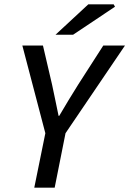

<svg xmlns="http://www.w3.org/2000/svg" viewBox="-20 -865 596 885"><path d="M138 0 189 -251 83 -655H178L220 -475Q228 -438 235 -403.5Q242 -369 250 -331H253Q275 -369 296.5 -404Q318 -439 341 -476L456 -655H556L282 -251L232 0ZM236 -705 387 -845H504L510 -834L317 -705Z"/></svg>

Font: Source Sans 3 ExtraLight Medium
Style: Italic
Weight: 500
Italic angle: -11°
Version: Version 3.052;hotconv 1.1.0;makeotfexe 2.6.0